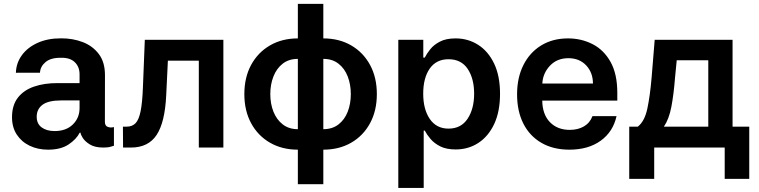

<svg xmlns="http://www.w3.org/2000/svg" viewBox="-20 -747 3843 972"><path d="M223.4 10.7Q171.5 10.7 130.1 -9.2Q88.8 -29.1 64.8 -65.9Q40.8 -102.6 40.8 -153.4Q40.8 -214.1 70.3 -252.3Q99.8 -290.5 152.2 -308.6Q204.5 -326.7 273.1 -326.3H382.8V-370.7Q382.8 -408.7 358.8 -432Q334.9 -455.3 289.8 -454.5Q237.6 -455.3 210.8 -432.9Q183.9 -410.5 182.5 -378.9L60.4 -378.6Q62.1 -428.6 91.1 -468Q120 -507.5 171.2 -530.4Q222.3 -553.3 289.8 -552.9Q347.7 -553.3 398.3 -534.1Q448.9 -514.9 480.3 -473.5Q511.7 -432.2 511.4 -365.4L511 -130.7Q511 -110.1 525.2 -104.8Q539.4 -99.4 554.7 -103.3H556.8V-9.2Q554.3 -9.2 541.4 -4.6Q528.4 0 503.2 0Q460.6 0 435.4 -15.4Q410.2 -30.9 399 -48.8Q387.8 -66.8 387.8 -74.6V-75.3H383.5Q366.5 -41.9 327.1 -15.6Q287.6 10.7 223.4 10.7ZM256.4 -83.5Q314.6 -83.5 348.7 -116.8Q382.8 -150.2 382.8 -200.3V-238.6H289.8Q224.8 -238.6 195.3 -216.6Q165.8 -194.6 165.8 -155.9Q165.8 -120.4 191.1 -101.9Q216.3 -83.5 256.4 -83.5Z M603 0 602.3 -105.8H621.1Q649.5 -105.8 666.4 -123.4Q683.2 -141 691.9 -184.3Q700.6 -227.6 703.5 -304L713.1 -545.5H1110.8V0H986.5V-440H829.9L821.4 -264.2Q815 -127.8 772.9 -63.9Q730.8 0 642.8 0Z M1487.9 185.4V10.7Q1407.7 10.7 1346.6 -24.7Q1285.5 -60 1251.2 -123.4Q1217 -186.8 1217 -270.6Q1217 -354.8 1251.2 -418.1Q1285.5 -481.5 1346.6 -517Q1407.7 -552.6 1487.9 -552.6V-727.3H1616.8V-552.6Q1697.1 -552.6 1758.2 -517Q1819.2 -481.5 1853.5 -418.1Q1887.8 -354.8 1887.8 -270.6Q1887.8 -186.8 1853.5 -123.4Q1819.2 -60 1758.2 -24.7Q1697.1 10.7 1616.8 10.7V185.4ZM1487.9 -93V-448.9Q1442.1 -448.9 1411 -424.5Q1380 -400.2 1364.2 -359.7Q1348.4 -319.2 1348.4 -270.6Q1348.4 -221.9 1364.3 -181.6Q1380.3 -141.3 1411.4 -117.2Q1442.5 -93 1487.9 -93ZM1616.8 -93Q1662.6 -93 1693.7 -117.2Q1724.8 -141.3 1740.4 -181.6Q1756 -221.9 1756 -270.6Q1756 -319.2 1740.4 -359.7Q1724.8 -400.2 1693.7 -424.5Q1662.6 -448.9 1616.8 -448.9Z M1996.4 204.5V-545.5H2122.9V-455.3H2130.3Q2140.3 -475.1 2158.2 -497.7Q2176.1 -520.2 2207.2 -536.4Q2238.3 -552.6 2286.2 -552.6Q2349.4 -552.6 2400.4 -520.2Q2451.3 -487.9 2481.4 -425.4Q2511.4 -362.9 2511.4 -272Q2511.4 -182.2 2481.9 -119.3Q2452.4 -56.5 2401.6 -23.4Q2350.9 9.6 2286.6 9.6Q2239.7 9.6 2208.8 -6Q2177.9 -21.7 2159.3 -43.9Q2140.6 -66.1 2130.3 -85.9H2125V204.5ZM2122.5 -272.7Q2122.5 -193.5 2155.9 -144.7Q2189.3 -95.9 2250.7 -95.9Q2314.3 -95.9 2347.3 -146Q2380.3 -196 2380.3 -272.7Q2380.3 -349.1 2347.7 -398.1Q2315 -447.1 2250.7 -447.1Q2188.6 -447.1 2155.5 -399.7Q2122.5 -352.3 2122.5 -272.7Z M2862.6 10.7Q2780.5 10.7 2721.1 -23.8Q2661.6 -58.2 2629.6 -121.1Q2597.7 -183.9 2597.7 -269.5Q2597.7 -353.7 2629.6 -417.4Q2661.6 -481.2 2719.6 -516.9Q2777.7 -552.6 2855.8 -552.6Q2922.9 -552.6 2979.8 -523.6Q3036.6 -494.7 3070.8 -433.8Q3105.1 -372.9 3105.1 -277V-237.6H2725.1Q2726.2 -167.6 2764 -128.6Q2801.8 -89.5 2864.3 -89.5Q2905.9 -89.5 2936.1 -107.1Q2966.3 -124.6 2979.4 -159.1H3101.2Q3083.8 -79.9 3021 -34.6Q2958.1 10.7 2862.6 10.7ZM2725.5 -324.2H2981.9Q2981.5 -380 2947.3 -416.2Q2913 -452.4 2857.6 -452.4Q2800.1 -452.4 2764.2 -414.4Q2728.3 -376.4 2725.5 -324.2Z M3165.5 158.4V-105.8H3208.8Q3243.6 -132.8 3257.3 -197.8Q3271 -262.8 3278.8 -354.4L3294.4 -545.5H3688.6V-105.8H3773.1V158.4H3648.8V0H3291.9V158.4ZM3340.9 -105.8H3565.7V-441.8H3405.9L3397.4 -354.4Q3390.6 -267.8 3378.7 -205.8Q3366.8 -143.8 3340.9 -105.8Z"/></svg>

Font: Inter Zeller Semi Bold
Style: Regular
Weight: 600
Designer: Rasmus Andersson; Joe Bland
Foundry: zeller
Version: Version 3.015;git-dec3a8cb1